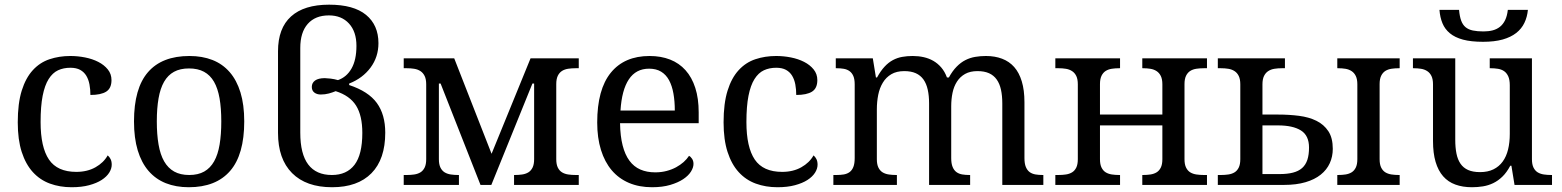

<svg xmlns="http://www.w3.org/2000/svg" viewBox="-20 -783 6615 813"><path d="M283.2 9.8Q233.4 9.8 191.4 -5.6Q149.4 -21 119.1 -54.2Q88.9 -87.4 72 -139.4Q55.2 -191.4 55.2 -265.1Q55.2 -345.2 72 -399.2Q88.9 -453.1 118.9 -485.8Q148.9 -518.6 189.7 -532.2Q230.5 -545.9 277.8 -545.9Q309.1 -545.9 340.1 -539.8Q371.1 -533.7 396 -521Q420.9 -508.3 436.5 -489Q452.1 -469.7 452.1 -443.8Q452.1 -409.2 429.7 -395Q407.2 -380.9 362.8 -380.9Q362.8 -404.3 358.9 -425.3Q355 -446.3 345.5 -462.2Q335.9 -478 319.6 -487.1Q303.2 -496.1 277.8 -496.1Q249 -496.1 225.8 -485.4Q202.6 -474.6 186 -448.2Q169.4 -421.9 160.6 -377.4Q151.9 -333 151.9 -266.1Q151.9 -159.7 187.3 -107.4Q222.7 -55.2 303.2 -55.2Q349.6 -55.2 384.3 -74.7Q418.9 -94.2 436 -125Q443.4 -119.1 448.2 -109.4Q453.1 -99.6 453.1 -85.9Q453.1 -68.8 442.4 -51.8Q431.6 -34.7 410.4 -21Q389.2 -7.3 357.4 1.2Q325.7 9.8 283.2 9.8Z M1014.2 -269Q1014.2 -127.9 954.3 -59.1Q894.5 9.8 779.3 9.8Q725.1 9.8 682.1 -7.3Q639.2 -24.4 609.1 -59.1Q579.1 -93.8 563.2 -146.2Q547.4 -198.7 547.4 -269Q547.4 -409.2 606.7 -477.5Q666 -545.9 782.2 -545.9Q836.4 -545.9 879.4 -529.1Q922.4 -512.2 952.4 -477.8Q982.4 -443.4 998.3 -391.4Q1014.2 -339.4 1014.2 -269ZM644 -269Q644 -213.4 651.4 -170.9Q658.7 -128.4 675 -99.9Q691.4 -71.3 717.5 -56.6Q743.7 -42 781.2 -42Q818.8 -42 844.7 -56.6Q870.6 -71.3 886.7 -99.9Q902.8 -128.4 909.9 -170.9Q917 -213.4 917 -269Q917 -324.7 909.7 -366.7Q902.3 -408.7 886.2 -436.8Q870.1 -464.8 844 -479Q817.9 -493.2 780.3 -493.2Q742.7 -493.2 716.8 -479Q690.9 -464.8 674.8 -436.8Q658.7 -408.7 651.4 -366.7Q644 -324.7 644 -269Z M1157.2 -220.2V-565.9Q1157.2 -663.6 1212.4 -713.4Q1267.6 -763.2 1373.5 -763.2Q1477.5 -763.2 1530 -720Q1582.5 -676.8 1582.5 -600.1Q1582.5 -542 1549.1 -496.8Q1515.6 -451.7 1458.5 -429.2V-422.9Q1540 -396 1575.7 -346.9Q1611.3 -297.9 1611.3 -221.2Q1611.3 -108.9 1553 -49.6Q1494.6 9.8 1386.2 9.8Q1276.4 9.8 1216.8 -50Q1157.2 -109.9 1157.2 -220.2ZM1514.2 -220.2Q1514.2 -293.5 1487.8 -335.7Q1461.4 -377.9 1401.4 -397Q1388.7 -391.6 1372.6 -387.2Q1356.4 -382.8 1338.4 -382.8Q1321.8 -382.8 1311 -391.1Q1300.3 -399.4 1300.3 -415Q1300.3 -432.1 1314.2 -442.1Q1328.1 -452.1 1355.5 -452.1Q1363.3 -452.1 1379.6 -450.2Q1396 -448.2 1411.1 -443.8Q1447.8 -456.5 1468.5 -492.9Q1489.3 -529.3 1489.3 -588.9Q1489.3 -648.9 1457.8 -683.3Q1426.3 -717.8 1372.6 -717.8Q1314.9 -717.8 1283.2 -681.9Q1251.5 -646 1251.5 -580.1V-221.2Q1251.5 -130.9 1285.2 -86.4Q1318.8 -42 1385.3 -42Q1448.2 -42 1481.2 -85.2Q1514.2 -128.4 1514.2 -220.2Z M2430.7 0H2156.7V-42H2159.7Q2176.3 -42 2191.2 -44.2Q2206.1 -46.4 2217.3 -53.2Q2228.5 -60.1 2235.1 -73.5Q2241.7 -86.9 2241.7 -108.9V-429.2H2234.4L2060.5 0H2014.6L1845.7 -429.2H1838.4V-108.9Q1838.4 -86.9 1845 -73.5Q1851.6 -60.1 1862.8 -53.2Q1874 -46.4 1888.9 -44.2Q1903.8 -42 1920.4 -42H1923.3V0H1689.5V-42H1702.6Q1719.2 -42 1734.1 -44.2Q1749 -46.4 1760.3 -53.2Q1771.5 -60.1 1778.1 -73.5Q1784.7 -86.9 1784.7 -108.9V-425.8Q1784.7 -447.8 1778.1 -461.2Q1771.5 -474.6 1760.3 -481.9Q1749 -489.3 1734.1 -491.7Q1719.2 -494.1 1702.6 -494.1H1689.5V-536.1H1903.3L2061.5 -131.8L2226.6 -536.1H2430.7V-494.1H2417.5Q2400.9 -494.1 2386 -491.9Q2371.1 -489.7 2359.9 -482.7Q2348.6 -475.6 2342 -462.2Q2335.4 -448.7 2335.4 -426.8V-108.9Q2335.4 -86.9 2342 -73.5Q2348.6 -60.1 2359.9 -53.2Q2371.1 -46.4 2386 -44.2Q2400.9 -42 2417.5 -42H2430.7Z M2728.5 -492.2Q2672.9 -492.2 2642.8 -447Q2612.8 -401.9 2607.4 -314.9H2837.4Q2837.4 -354.5 2831.5 -387.2Q2825.7 -419.9 2813 -443.4Q2800.3 -466.8 2779.5 -479.5Q2758.8 -492.2 2728.5 -492.2ZM2740.7 9.8Q2686.5 9.8 2643.3 -8.5Q2600.1 -26.9 2570.3 -62Q2540.5 -97.2 2524.7 -148.2Q2508.8 -199.2 2508.8 -264.2Q2508.8 -404.3 2566.4 -475.1Q2624 -545.9 2730.5 -545.9Q2778.8 -545.9 2817.4 -530.8Q2856 -515.6 2882.8 -485.6Q2909.7 -455.6 2924.1 -410.9Q2938.5 -366.2 2938.5 -307.1V-261.2H2605.5Q2606.4 -206.5 2616.5 -167.2Q2626.5 -127.9 2645.3 -102.5Q2664.1 -77.1 2691.4 -65.2Q2718.8 -53.2 2754.4 -53.2Q2780.3 -53.2 2802.5 -59.1Q2824.7 -64.9 2842.8 -74.7Q2860.8 -84.5 2874.8 -96.9Q2888.7 -109.4 2897.5 -123Q2904.3 -120.1 2910.4 -110.8Q2916.5 -101.6 2916.5 -88.9Q2916.5 -73.7 2905.8 -56.4Q2895 -39.1 2873 -24.4Q2851.1 -9.8 2818.1 0Q2785.2 9.8 2740.7 9.8Z M3272 9.8Q3222.2 9.8 3180.2 -5.6Q3138.2 -21 3107.9 -54.2Q3077.6 -87.4 3060.8 -139.4Q3043.9 -191.4 3043.9 -265.1Q3043.9 -345.2 3060.8 -399.2Q3077.6 -453.1 3107.7 -485.8Q3137.7 -518.6 3178.5 -532.2Q3219.2 -545.9 3266.6 -545.9Q3297.9 -545.9 3328.9 -539.8Q3359.9 -533.7 3384.8 -521Q3409.7 -508.3 3425.3 -489Q3440.9 -469.7 3440.9 -443.8Q3440.9 -409.2 3418.5 -395Q3396 -380.9 3351.6 -380.9Q3351.6 -404.3 3347.7 -425.3Q3343.8 -446.3 3334.2 -462.2Q3324.7 -478 3308.3 -487.1Q3292 -496.1 3266.6 -496.1Q3237.8 -496.1 3214.6 -485.4Q3191.4 -474.6 3174.8 -448.2Q3158.2 -421.9 3149.4 -377.4Q3140.6 -333 3140.6 -266.1Q3140.6 -159.7 3176 -107.4Q3211.4 -55.2 3292 -55.2Q3338.4 -55.2 3373 -74.7Q3407.7 -94.2 3424.8 -125Q3432.1 -119.1 3437 -109.4Q3441.9 -99.6 3441.9 -85.9Q3441.9 -68.8 3431.2 -51.8Q3420.4 -34.7 3399.2 -21Q3377.9 -7.3 3346.2 1.2Q3314.5 9.8 3272 9.8Z M3777.8 -42V0H3508.8V-42H3522Q3539.1 -42 3553.2 -44.4Q3567.4 -46.9 3577.6 -54.4Q3587.9 -62 3593.5 -76.2Q3599.1 -90.3 3599.1 -113.8V-425.8Q3599.1 -447.8 3593.3 -461.2Q3587.4 -474.6 3577.1 -481.9Q3566.9 -489.3 3552.7 -491.7Q3538.6 -494.1 3522 -494.1H3519V-536.1H3675.8L3689 -455.1H3693.8Q3709 -482.9 3725.6 -500.7Q3742.2 -518.6 3761 -528.6Q3779.8 -538.6 3800.5 -542.2Q3821.3 -545.9 3844.7 -545.9Q3869.1 -545.9 3891.1 -541Q3913.1 -536.1 3931.9 -525.4Q3950.7 -514.6 3965.6 -497.3Q3980.5 -480 3989.7 -455.1H3998Q4013.2 -482.9 4030.8 -500.7Q4048.3 -518.6 4068.1 -528.6Q4087.9 -538.6 4109.6 -542.2Q4131.3 -545.9 4154.8 -545.9Q4192.9 -545.9 4223.1 -534.4Q4253.4 -522.9 4274.4 -499.3Q4295.4 -475.6 4306.6 -438.5Q4317.9 -401.4 4317.9 -350.1V-113.8Q4317.9 -90.3 4323.7 -76.2Q4329.6 -62 4339.8 -54.4Q4350.1 -46.9 4364.3 -44.4Q4378.4 -42 4395 -42H4397.9V0H4224.1V-345.2Q4224.1 -377.9 4218.5 -403.3Q4212.9 -428.7 4200.4 -446.3Q4188 -463.9 4168 -472.9Q4147.9 -481.9 4119.1 -481.9Q4087.9 -481.9 4066.7 -470Q4045.4 -458 4032.2 -437.5Q4019 -417 4013.4 -390.1Q4007.8 -363.3 4007.8 -333V-113.8Q4007.8 -90.3 4013.7 -76.2Q4019.5 -62 4029.8 -54.4Q4040 -46.9 4054.2 -44.4Q4068.4 -42 4085 -42H4087.9V0H3914.1V-345.2Q3914.1 -377.9 3908.4 -403.3Q3902.8 -428.7 3890.4 -446.3Q3877.9 -463.9 3857.9 -472.9Q3837.9 -481.9 3809.1 -481.9Q3776.4 -481.9 3754.2 -468.8Q3731.9 -455.6 3718.3 -433.1Q3704.6 -410.6 3698.7 -381.3Q3692.9 -352.1 3692.9 -319.8V-108.9Q3692.9 -86.9 3699.5 -73.5Q3706.1 -60.1 3717.3 -53.2Q3728.5 -46.4 3743.4 -44.2Q3758.3 -42 3774.9 -42Z M5090.8 -536.1V-494.1H5077.6Q5061 -494.1 5046.1 -491.9Q5031.2 -489.7 5020 -482.7Q5008.8 -475.6 5002.2 -462.2Q4995.6 -448.7 4995.6 -426.8V-108.9Q4995.6 -86.9 5002.2 -73.5Q5008.8 -60.1 5020 -53.2Q5031.2 -46.4 5046.1 -44.2Q5061 -42 5077.6 -42H5090.8V0H4816.9V-42H4819.8Q4836.4 -42 4851.3 -44.2Q4866.2 -46.4 4877.4 -53.2Q4888.7 -60.1 4895.3 -73.5Q4901.9 -86.9 4901.9 -108.9V-252H4637.7V-108.9Q4637.7 -86.9 4644.3 -73.5Q4650.9 -60.1 4662.1 -53.2Q4673.3 -46.4 4688.2 -44.2Q4703.1 -42 4719.7 -42H4722.7V0H4448.7V-42H4461.9Q4478.5 -42 4493.4 -44.2Q4508.3 -46.4 4519.5 -53.2Q4530.8 -60.1 4537.4 -73.5Q4543.9 -86.9 4543.9 -108.9V-425.8Q4543.9 -447.8 4537.4 -461.2Q4530.8 -474.6 4519.5 -481.9Q4508.3 -489.3 4493.4 -491.7Q4478.5 -494.1 4461.9 -494.1H4448.7V-536.1H4722.7V-494.1H4719.7Q4703.1 -494.1 4688.2 -491.9Q4673.3 -489.7 4662.1 -482.7Q4650.9 -475.6 4644.3 -462.2Q4637.7 -448.7 4637.7 -426.8V-297.9H4901.9V-425.8Q4901.9 -447.8 4895.3 -461.2Q4888.7 -474.6 4877.4 -481.9Q4866.2 -489.3 4851.3 -491.7Q4836.4 -494.1 4819.8 -494.1H4816.9V-536.1Z M5420.9 -536.1V-494.1H5407.7Q5391.1 -494.1 5376.2 -491.7Q5361.3 -489.3 5350.1 -481.9Q5338.9 -474.6 5332.3 -461.2Q5325.7 -447.8 5325.7 -425.8V-297.9H5392.6Q5439 -297.9 5480.7 -292.5Q5522.5 -287.1 5554.2 -271.5Q5585.9 -255.9 5604.7 -227.5Q5623.5 -199.2 5623.5 -152.8Q5623.5 -120.1 5610.8 -92Q5598.1 -64 5572.5 -43.5Q5546.9 -22.9 5508.1 -11.5Q5469.2 0 5417 0H5136.7V-42H5149.9Q5166.5 -42 5181.4 -44.2Q5196.3 -46.4 5207.5 -53.2Q5218.8 -60.1 5225.3 -73.5Q5231.9 -86.9 5231.9 -108.9V-425.8Q5231.9 -447.8 5225.3 -461.2Q5218.8 -474.6 5207.5 -481.9Q5196.3 -489.3 5181.4 -491.7Q5166.5 -494.1 5149.9 -494.1H5136.7V-536.1ZM5397.9 -45.9Q5431.2 -45.9 5454.8 -52Q5478.5 -58.1 5493.7 -71.5Q5508.8 -85 5515.9 -106.4Q5522.9 -127.9 5522.9 -158.2Q5522.9 -209 5488.8 -230.5Q5454.6 -252 5391.6 -252H5325.7V-45.9ZM5906.7 -536.1V-494.1H5903.8Q5887.2 -494.1 5872.3 -491.9Q5857.4 -489.7 5846.2 -482.7Q5835 -475.6 5828.4 -462.2Q5821.8 -448.7 5821.8 -426.8V-108.9Q5821.8 -86.9 5828.4 -73.5Q5835 -60.1 5846.2 -53.2Q5857.4 -46.4 5872.3 -44.2Q5887.2 -42 5903.8 -42H5906.7V0H5642.6V-42H5646Q5662.6 -42 5677.2 -44.2Q5691.9 -46.4 5703.1 -53.2Q5714.4 -60.1 5720.9 -73.5Q5727.5 -86.9 5727.5 -108.9V-425.8Q5727.5 -447.8 5720.9 -461.2Q5714.4 -474.6 5703.1 -481.9Q5691.9 -489.3 5677.2 -491.7Q5662.6 -494.1 5646 -494.1H5642.6V-536.1Z M6259.8 -606Q6209 -606 6174.8 -615.2Q6140.6 -624.5 6119.4 -642.1Q6098.1 -659.7 6087.9 -684.6Q6077.6 -709.5 6075.2 -741.2H6158.2Q6160.6 -713.4 6167.2 -695.6Q6173.8 -677.7 6186 -667.7Q6198.2 -657.7 6216.8 -653.8Q6235.4 -649.9 6261.7 -649.9Q6283.2 -649.9 6300.8 -654.5Q6318.4 -659.2 6331.5 -669.7Q6344.7 -680.2 6353.3 -697.8Q6361.8 -715.3 6364.7 -741.2H6449.7Q6446.8 -710.9 6434.8 -686Q6422.9 -661.1 6400.1 -643.3Q6377.4 -625.5 6342.8 -615.7Q6308.1 -606 6259.8 -606ZM6551.8 -42V0H6393.1L6379.9 -81.1H6375Q6359.9 -52.7 6341.8 -35.2Q6323.7 -17.6 6303 -7.6Q6282.2 2.4 6259.5 6.1Q6236.8 9.8 6212.9 9.8Q6173.3 9.8 6142.6 -1.5Q6111.8 -12.7 6090.8 -36.6Q6069.8 -60.5 6058.8 -97.7Q6047.9 -134.8 6047.9 -186V-425.8Q6047.9 -447.8 6041.3 -461.2Q6034.7 -474.6 6023.4 -481.9Q6012.2 -489.3 5997.3 -491.7Q5982.4 -494.1 5965.8 -494.1H5962.9V-536.1H6142.1V-190.9Q6142.1 -158.2 6147.2 -132.8Q6152.3 -107.4 6164.3 -89.8Q6176.3 -72.3 6196.5 -63.2Q6216.8 -54.2 6247.1 -54.2Q6279.8 -54.2 6303.7 -65.9Q6327.6 -77.6 6343 -98.9Q6358.4 -120.1 6365.7 -149.9Q6373 -179.7 6373 -215.8V-421.9Q6373 -445.3 6366.5 -459.7Q6359.9 -474.1 6348.9 -481.7Q6337.9 -489.3 6322.8 -491.7Q6307.6 -494.1 6291 -494.1H6288.1V-536.1H6466.8V-108.9Q6466.8 -86.9 6473.4 -73.5Q6480 -60.1 6491.2 -53.2Q6502.4 -46.4 6517.3 -44.2Q6532.2 -42 6548.8 -42Z"/></svg>

Font: Noto Serif
Style: Regular
Weight: 400
Designer: Monotype Design team
Foundry: Monotype Imaging Inc.
Version: Version 1.02